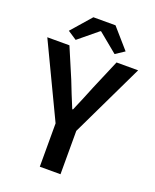

<svg xmlns="http://www.w3.org/2000/svg" viewBox="-157 -923 816 1011"><g transform="rotate(20 250.5 -418.0)"><path d="M192 -243V0H308V-243L505 -654H384L313 -487C294 -438 274 -393 253 -343H249C228 -393 210 -438 191 -487L120 -654H-4ZM91 -725 141 -692 248 -780H252L359 -692L409 -725L312 -836H188Z"/></g></svg>

Font: DAIFUKU Sans Semibold
Style: Regular
Weight: 600
Designer: Original font ‘Source Sans 3’ : Paul D. Hunt
Foundry: Daifuku
Version: Version 1.000